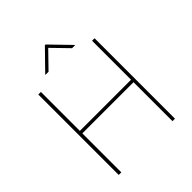

<svg xmlns="http://www.w3.org/2000/svg" viewBox="-246 -1074 1228 1228"><g transform="rotate(-45 367.5 -460.5)"><path d="M113.3 0V-727.5H136.7V-375H599.6V-727.5H622.1V0H599.6V-352.5H136.7V0ZM475.6 -784.2 369.1 -893.6 262.7 -784.2H235.4V-787.1L366.2 -920.9H372.1L502 -787.1V-784.2Z"/></g></svg>

Font: Inter Tight Thin
Style: Regular
Weight: 250
Designer: Rasmus Andersson
Foundry: rsms
Version: Version 3.004